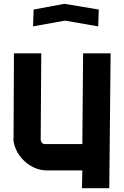

<svg xmlns="http://www.w3.org/2000/svg" viewBox="-20 -891 649 1005"><path d="M552 94H409L411 1H227Q168 1 119 -38Q69 -79 54 -137Q49 -154 51 -172L53 -612H196L193 -159L194 -155Q198 -137 215 -137H411L415 -612H559ZM156 -841 317 -871 497 -841 494 -753 320 -783 153 -753Z"/></svg>

Font: Covid19
Style: Regular
Weight: 400
Designer: Peter Wiegel
Foundry: (c) CAT - Ing. Peter Wiegel.  for Rudolf Maass + Partner GmbH
Version: Version 001.000